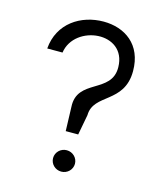

<svg xmlns="http://www.w3.org/2000/svg" viewBox="-94 -659 605 729"><g transform="rotate(15 208.5 -295.0)"><path d="M43 -437H103C120 -554 320 -575 322 -438C324 -333 182 -357 189 -246L192 -152H241L256 -232C257 -318 380 -310 380 -438C380 -543 307 -591 224 -591C135 -591 51 -538 43 -437ZM172 -41C172 -18 191 1 215 1C239 1 258 -18 258 -41C258 -64 239 -83 215 -83C191 -83 172 -64 172 -41Z"/></g></svg>

Font: Charger Sport
Style: ExLitExt
Weight: 200
Designer: Jasper
Foundry: Cannot Into Space Fonts
Version: Version 1.1